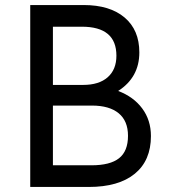

<svg xmlns="http://www.w3.org/2000/svg" viewBox="-20 -742 669 762"><path d="M100 0V-722H312Q416 -722 474.5 -672.5Q533 -623 533 -534Q533 -435 449 -381Q510 -358 544.5 -311.5Q579 -265 579 -202Q579 -105 515 -52.5Q451 0 332 0ZM190 -405H310Q373 -405 407.5 -435.5Q442 -466 442 -521Q442 -636 305 -636H190ZM190 -86H343Q417 -86 452.5 -114Q488 -142 488 -203Q488 -262 451 -292.5Q414 -323 345 -323H190Z"/></svg>

Font: Borel
Style: Regular
Weight: 400
Designer: Rosalie Wagner
Foundry: ANRT
Version: Version 1.007; ttfautohint (v1.8.4.7-5d5b)